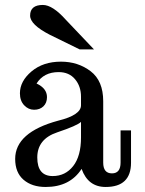

<svg xmlns="http://www.w3.org/2000/svg" viewBox="-20 -744 584 772"><path d="M404.8 7.8Q334 7.8 308.1 -64.9Q261.2 7.8 163.6 7.8Q108.4 7.8 74.7 -21.2Q41 -50.3 41 -105Q41 -211.9 213.9 -258.8Q305.7 -281.2 305.7 -320.8V-355Q305.7 -397 281.7 -425.5Q257.8 -454.1 215.8 -454.1Q155.8 -454.1 127 -408.2Q168.9 -388.7 168.9 -353.5Q168.9 -330.1 154.5 -316.4Q140.1 -302.7 117.2 -302.7Q94.2 -302.7 77.1 -320.8Q60.1 -338.9 60.1 -368.7Q60.1 -417.5 106.7 -456.8Q153.3 -496.1 225.1 -496.1Q293.9 -496.1 344.5 -457.5Q395 -418.9 395 -336.9V-90.3Q395 -46.9 430.2 -46.9Q464.8 -46.9 464.8 -90.3V-219.7H506.8V-89.8Q506.8 7.8 404.8 7.8ZM191.9 -36.1Q242.7 -36.1 274.2 -76.2Q305.7 -116.2 305.7 -191.4V-253.9Q290.5 -238.8 210.2 -211.9Q129.9 -185.1 129.9 -110.8Q129.9 -36.1 191.9 -36.1ZM300.3 -545.4 179.7 -604.5Q101.1 -645 101.1 -681.2Q101.1 -724.1 152.3 -724.1Q191.4 -724.1 244.6 -664.6L357.9 -545.4Z"/></svg>

Font: Munson
Style: Regular
Weight: 400
Designer: Paul James MIller
Foundry: High-Logic / Made with FontCreator
Version: Version 2.10;May 5, 2019;FontCreator 11.5.0.2430 64-bit